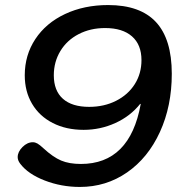

<svg xmlns="http://www.w3.org/2000/svg" viewBox="-20 -730 715 760"><path d="M60 -82Q50 -95 50 -108Q50 -129 69 -148Q88 -167 110 -167Q119 -167 128 -162Q137 -157 152 -143Q190 -108 222 -94.5Q254 -81 300 -81Q494 -81 537 -318L535 -319Q496 -270 436.5 -243Q377 -216 311 -216Q242 -216 189 -243Q136 -270 107 -319Q78 -368 78 -432Q78 -512 120 -575.5Q162 -639 237.5 -674.5Q313 -710 408 -710Q535 -710 597.5 -642.5Q660 -575 660 -438Q660 -310 613 -207.5Q566 -105 483 -47.5Q400 10 296 10Q223 10 157 -15.5Q91 -41 60 -82ZM540 -492Q540 -553 502.5 -586Q465 -619 396 -619Q338 -619 291.5 -595Q245 -571 219 -528Q193 -485 193 -432Q193 -371 229 -339Q265 -307 333 -307Q392 -307 439.5 -331Q487 -355 513.5 -397Q540 -439 540 -492Z"/></svg>

Font: Kodchasan SemiBold
Style: Italic
Weight: 600
Italic angle: -10°
Version: Version 1.000; ttfautohint (v1.6)